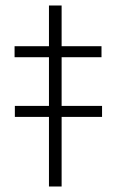

<svg xmlns="http://www.w3.org/2000/svg" viewBox="-20 -678 422 698"><path d="M34 -253V-293H351V-253ZM158 0V-470H33V-510H158V-658H204V-510H349V-470H204V0Z"/></svg>

Font: Saira Expanded ExtraLight
Style: Regular
Weight: 250
Width: 7
Designer: Hector Gatti with collaboration of the Omnibus-Type team
Foundry: Omnibus-Type
Version: Version 1.101